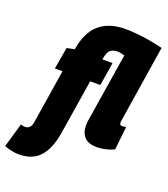

<svg xmlns="http://www.w3.org/2000/svg" viewBox="-276 -868 1053 1207"><g transform="rotate(20 250.5 -265.0)"><path d="M-7 220Q-55 220 -106 200L-59 39Q-50 42 -42 43Q-34 44 -28 44Q-14 44 -2 34Q10 24 15 -5L72 -365H21L46 -511L97 -521Q116 -639 180.5 -694.5Q245 -750 353 -750Q392 -750 437.5 -745.5Q483 -741 527 -733Q571 -725 607 -716L527 -206Q526 -201 525.5 -196Q525 -191 525 -187Q525 -169 541 -169Q552 -169 568 -173L551 -17Q528 -5 497 2.5Q466 10 436 10Q382 10 354.5 -18Q327 -46 327 -98Q327 -120 332 -145L403 -591Q390 -595 378.5 -597.5Q367 -600 353 -600Q328 -600 309 -586.5Q290 -573 282 -521H350L325 -365H257L199 -1Q181 112 131 166Q81 220 -7 220Z"/></g></svg>

Font: Georama SemiCondensed Black
Style: Italic
Weight: 900
Width: 4
Italic angle: -9°
Designer: Jean-Baptiste Levee
Foundry: Production Type
Version: Version 1.000